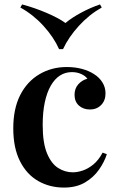

<svg xmlns="http://www.w3.org/2000/svg" viewBox="-20 -834 533 868"><path d="M282 -531Q319 -531 350.5 -522.5Q382 -514 405 -499Q429 -484 443 -461.5Q457 -439 457 -412Q457 -379 437 -359Q417 -339 387 -339Q356 -339 336.5 -357Q317 -375 317 -405Q317 -434 334 -453Q351 -472 375 -478Q366 -491 347 -499.5Q328 -508 305 -508Q275 -508 251 -492.5Q227 -477 209.5 -446.5Q192 -416 182.5 -371.5Q173 -327 173 -269Q173 -188 192.5 -141Q212 -94 243 -74.5Q274 -55 309 -55Q330 -55 354 -63Q378 -71 401.5 -90Q425 -109 444 -144L463 -137Q452 -102 427.5 -67Q403 -32 364 -9Q325 14 269 14Q205 14 153 -15.5Q101 -45 70.5 -105Q40 -165 40 -254Q40 -342 71 -403.5Q102 -465 157.5 -498Q213 -531 282 -531ZM432 -814 440 -800Q383 -768 336.5 -717Q290 -666 265 -612H247Q223 -666 176.5 -717Q130 -768 72 -800L80 -814Q136 -799 190 -776Q244 -753 276 -730Q303 -753 345.5 -776Q388 -799 432 -814Z"/></svg>

Font: Playfair Display SemiBold
Style: Regular
Weight: 600
Designer: Claus Eggers Sørensen
Foundry: Claus Eggers Sørensen
Version: Version 1.203